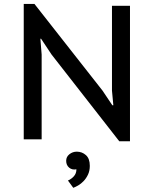

<svg xmlns="http://www.w3.org/2000/svg" viewBox="-20 -691 762 952"><path d="M97.7 0ZM235.8 -420.4 183.6 -499H180.2L186.5 -420.4V0H97.7V-671.4H150.9L488.3 -241.7L537.1 -168.9H542L535.2 -241.7V-662.1H624.5V9.3H571.3ZM308.1 106.4Q308.1 86.4 324.2 73.7Q340.3 61 360.8 61Q386.7 61 406 78.1Q425.3 95.2 425.3 131.3Q425.3 155.8 416.3 174.8Q407.2 193.8 394.5 207Q381.8 220.2 367.9 228.3Q354 236.3 343.3 240.2L316.9 204.1Q334 196.8 346.4 182.9Q358.9 168.9 358.9 148.4Q337.9 152.8 323 140.4Q308.1 127.9 308.1 106.4Z"/></svg>

Font: PT Astra Sans
Style: Regular
Weight: 400
Designer: A.Korolkova, I. Chaeva
Foundry: ParaType Ltd
Version: Version 1.001; ttfautohint (v1.6)